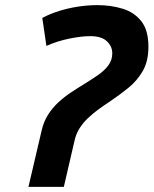

<svg xmlns="http://www.w3.org/2000/svg" viewBox="-20 -729 600 749"><path d="M91 0 142 -218Q150 -254 167.5 -281.5Q185 -309 208.5 -330.5Q232 -352 258.5 -369.5Q285 -387 310 -402Q339 -420 363.5 -437Q388 -454 403 -474.5Q418 -495 418 -521Q418 -548 397 -568Q376 -588 332 -588Q298 -588 251 -578.5Q204 -569 161 -550L145 -659Q175 -675 210 -686Q245 -697 283.5 -703Q322 -709 360 -709Q413 -709 458.5 -695Q504 -681 531.5 -646Q559 -611 559 -547Q559 -490 537 -452Q515 -414 481 -386.5Q447 -359 410 -334Q387 -319 365 -303Q343 -287 323.5 -268.5Q304 -250 290 -228Q276 -206 270 -177L229 0Z"/></svg>

Font: Ubuntu Sans Mono
Style: Italic
Weight: 400
Italic angle: -13.5°
Monospace: yes
Designer: Dalton Maag Ltd
Foundry: Dalton Maag Ltd
Version: Version 1.006